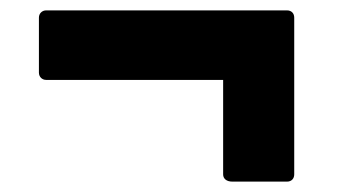

<svg xmlns="http://www.w3.org/2000/svg" viewBox="-20 -435 690 370"><path d="M428 -85H533C542 -85 547 -91 547 -99V-401C547 -409 542 -415 533 -415H69C61 -415 55 -409 55 -401V-295C55 -287 61 -281 69 -281H410V-99C410 -91 416 -85 428 -85Z"/></svg>

Font: LINE Seed JP_OTF Bold
Style: Regular
Weight: 700
Designer: LINE & Fontrix & Fontworks
Version: Version 1.009